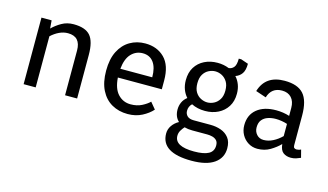

<svg xmlns="http://www.w3.org/2000/svg" viewBox="-95 -930 2523 1477"><g transform="rotate(15 1166.5 -191.5)"><path d="M100 0V-530H181L186 -466Q217 -497 259 -521Q301 -545 353 -545Q447 -545 486.5 -499.5Q526 -454 526 -346V0H430V-356Q430 -467 329 -467Q294 -467 260 -451Q226 -435 196 -407V0Z M931 15Q860 15 804.5 -16.5Q749 -48 717.5 -110.5Q686 -173 686 -265Q686 -358 717.5 -420Q749 -482 803 -513.5Q857 -545 924 -545Q1019 -545 1078 -486Q1137 -427 1137 -307V-237H787Q793 -149 833.5 -106Q874 -63 934 -63Q985 -63 1023 -82.5Q1061 -102 1083 -124L1126 -72Q1095 -37 1045 -11Q995 15 931 15ZM788 -307H1042Q1042 -384 1011.5 -425.5Q981 -467 925 -467Q871 -467 833.5 -427.5Q796 -388 788 -307Z M1499 235Q1257 235 1257 82Q1257 48 1277 19Q1297 -10 1330 -28Q1294 -61 1294 -119Q1294 -149 1306 -176Q1318 -203 1344 -223Q1322 -247 1309.5 -280Q1297 -313 1297 -353Q1297 -414 1323.5 -456.5Q1350 -499 1396 -522Q1442 -545 1500 -545Q1549 -545 1591 -528Q1614 -529 1631 -548Q1648 -567 1648 -618H1668L1726 -598Q1726 -546 1707.5 -519.5Q1689 -493 1657 -482Q1679 -458 1691.5 -425.5Q1704 -393 1704 -353Q1704 -293 1677 -250.5Q1650 -208 1604 -185Q1558 -162 1500 -162Q1439 -162 1392 -186Q1367 -163 1367 -128Q1367 -103 1384 -86.5Q1401 -70 1437 -70H1569Q1615 -70 1654 -56Q1693 -42 1717 -11Q1741 20 1741 72Q1741 148 1679.5 191.5Q1618 235 1499 235ZM1500 -230Q1527 -230 1552.5 -243Q1578 -256 1595 -283Q1612 -310 1612 -353Q1612 -397 1595 -424Q1578 -451 1552.5 -464Q1527 -477 1500 -477Q1474 -477 1448 -464Q1422 -451 1405.5 -424Q1389 -397 1389 -353Q1389 -310 1405.5 -283Q1422 -256 1448 -243Q1474 -230 1500 -230ZM1499 161Q1577 161 1615 140Q1653 119 1653 73Q1653 45 1639 31.5Q1625 18 1605 13Q1585 8 1565 8H1445Q1411 8 1382 0Q1368 15 1356.5 34.5Q1345 54 1345 77Q1345 161 1499 161Z M1964 15Q1924 15 1891.5 -5Q1859 -25 1840 -59Q1821 -93 1821 -135Q1821 -217 1877 -263Q1933 -309 2030 -309Q2057 -309 2084 -305Q2111 -301 2136 -293V-356Q2136 -408 2109 -437.5Q2082 -467 2034 -467Q1950 -467 1925 -384L1842 -412Q1882 -545 2034 -545Q2138 -545 2185 -492.5Q2232 -440 2232 -321V-85Q2232 -69 2239.5 -63.5Q2247 -58 2258 -58Q2266 -58 2275.5 -60.5Q2285 -63 2292 -67L2308 -5Q2292 2 2273 8.5Q2254 15 2231 15Q2195 15 2170.5 -3Q2146 -21 2141 -70Q2110 -38 2065.5 -11.5Q2021 15 1964 15ZM1993 -63Q2031 -63 2068 -82Q2105 -101 2136 -132V-229Q2115 -236 2091 -240Q2067 -244 2044 -244Q2011 -244 1982 -234.5Q1953 -225 1935 -203Q1917 -181 1917 -143Q1917 -110 1938 -86.5Q1959 -63 1993 -63Z"/></g></svg>

Font: Orienta
Style: Regular
Weight: 400
Designer: Eduardo Rodriguez Tunni
Foundry: Eduardo Rodriguez Tunni
Version: Version 1.002; ttfautohint (v1.8.4.7-5d5b);gftools[0.9.23]